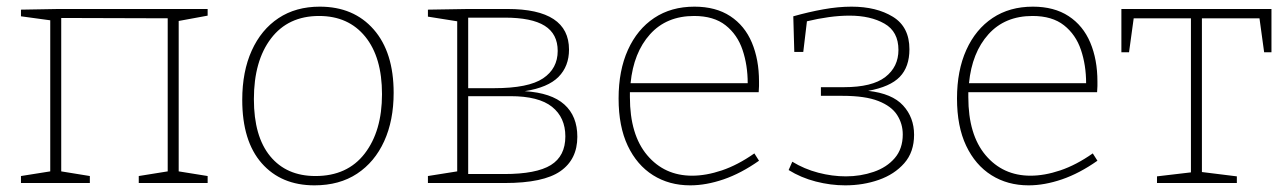

<svg xmlns="http://www.w3.org/2000/svg" viewBox="-20 -550 3860 577"><path d="M43 0V-21L131 -35V-489L43 -501V-521L156 -523H604V-503L517 -487V-35L604 -21V0H397V-21L484 -35V-495L164 -496V-35L250 -21V0Z M941 -530Q1043 -530 1103 -461.5Q1163 -393 1163 -271Q1163 -188 1134.5 -125.5Q1106 -63 1053 -28Q1000 7 925 7Q825 7 766.5 -59.5Q708 -126 708 -250Q708 -335 736.5 -398Q765 -461 817 -495.5Q869 -530 941 -530ZM939 -502Q846 -502 794.5 -434.5Q743 -367 743 -252Q743 -140 792 -80.5Q841 -21 928 -21Q1024 -21 1076 -88.5Q1128 -156 1128 -267Q1128 -378 1077.5 -440Q1027 -502 939 -502Z M1387 -523H1505Q1690 -523 1690 -401Q1690 -351 1658.5 -319Q1627 -287 1557 -276Q1637 -271 1676 -236Q1715 -201 1715 -139Q1715 -71 1664 -35.5Q1613 0 1497 0H1266V-21L1354 -35V-486L1266 -500V-521ZM1497 -497H1387V-285H1465Q1568 -285 1612 -314.5Q1656 -344 1656 -397Q1656 -448 1617 -472.5Q1578 -497 1497 -497ZM1495 -27Q1592 -27 1635.5 -54Q1679 -81 1679 -140Q1679 -197 1639 -229Q1599 -261 1514 -261H1387V-27Z M2054 7Q1991 7 1942.5 -23.5Q1894 -54 1866.5 -112Q1839 -170 1839 -254Q1839 -338 1867 -400Q1895 -462 1946 -496Q1997 -530 2067 -530Q2131 -530 2174.5 -501.5Q2218 -473 2239.5 -422Q2261 -371 2261 -305Q2261 -299 2261 -291.5Q2261 -284 2260 -273H1873Q1873 -266 1873 -258Q1873 -145 1925 -83.5Q1977 -22 2060 -22Q2102 -22 2149.5 -38Q2197 -54 2247 -89L2261 -67Q2207 -29 2154.5 -11Q2102 7 2054 7ZM2066 -502Q1983 -502 1933.5 -447Q1884 -392 1875 -300H2227Q2227 -354 2211.5 -400Q2196 -446 2160.5 -474Q2125 -502 2066 -502Z M2520 7Q2476 7 2431.5 -4.5Q2387 -16 2350 -39L2361 -64Q2397 -42 2439 -31Q2481 -20 2522 -20Q2566 -20 2605.5 -33.5Q2645 -47 2669 -75Q2693 -103 2693 -146Q2693 -178 2676 -204.5Q2659 -231 2619.5 -246.5Q2580 -262 2512 -262H2447V-288H2516Q2601 -288 2640.5 -318.5Q2680 -349 2680 -400Q2680 -455 2638 -479Q2596 -503 2533 -503Q2503 -503 2470.5 -498.5Q2438 -494 2405 -486L2394 -394H2367L2364 -501Q2410 -514 2454.5 -522Q2499 -530 2539 -530Q2614 -530 2663.5 -499.5Q2713 -469 2713 -402Q2713 -349 2684 -319Q2655 -289 2589 -277Q2661 -269 2694 -233Q2727 -197 2727 -145Q2727 -93 2697.5 -59.5Q2668 -26 2621 -9.5Q2574 7 2520 7Z M3071 7Q3008 7 2959.5 -23.5Q2911 -54 2883.5 -112Q2856 -170 2856 -254Q2856 -338 2884 -400Q2912 -462 2963 -496Q3014 -530 3084 -530Q3148 -530 3191.5 -501.5Q3235 -473 3256.5 -422Q3278 -371 3278 -305Q3278 -299 3278 -291.5Q3278 -284 3277 -273H2890Q2890 -266 2890 -258Q2890 -145 2942 -83.5Q2994 -22 3077 -22Q3119 -22 3166.5 -38Q3214 -54 3264 -89L3278 -67Q3224 -29 3171.5 -11Q3119 7 3071 7ZM3083 -502Q3000 -502 2950.5 -447Q2901 -392 2892 -300H3244Q3244 -354 3228.5 -400Q3213 -446 3177.5 -474Q3142 -502 3083 -502Z M3457 0V-20L3559 -32V-495H3387L3373 -393H3350V-523H3801V-393H3779L3765 -495H3592V-33L3697 -20V0Z"/></svg>

Font: Bitter ExtraLight
Style: Regular
Weight: 200
Designer: Sol Matas, and Bitter project Authors
Foundry: Sol Matas
Version: Version 2.001